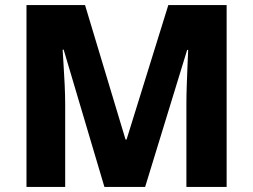

<svg xmlns="http://www.w3.org/2000/svg" viewBox="-20 -734 994 754"><path d="M390 0 230 -539H226Q227 -519 229.5 -481.5Q232 -444 234 -401Q236 -358 236 -322V0H84V-714H314L473 -186H477L641 -714H870V0H712V-326Q712 -360 713.5 -401.5Q715 -443 716.5 -480.5Q718 -518 719 -538H715L550 0Z"/></svg>

Font: Noto Sans Gujarati UI ExtraBold
Style: Regular
Weight: 800
Designer: Jelle Bosma - Monotype Design Team, Universal Thirst
Foundry: Monotype Imaging Inc.
Version: Version 2.106; ttfautohint (v1.8.4.7-5d5b)